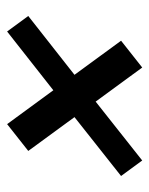

<svg xmlns="http://www.w3.org/2000/svg" viewBox="40 -630 420 540"><g transform="rotate(-90 250.0 -360.0)"><path d="M330.1 -170 405.5 -229.5 309.6 -360.5 475 -490.5 431.4 -550 266.1 -420 170.9 -550 95.5 -490.5 190.6 -360.5 25 -229.5 68.6 -170 234.2 -301Z"/></g></svg>

Font: Manrope
Style: SemiBoldItalic
Weight: 600
Italic angle: -15°
Designer: Mikhail Sharanda
Foundry: Mikhail Sharanda
Version: Version 4.502;hotconv 1.0.109;makeotfexe 2.5.65596